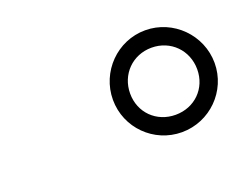

<svg xmlns="http://www.w3.org/2000/svg" viewBox="-54 -893 541 425"><g transform="rotate(-20 217.0 -680.0)"><path d="M194.5 -679.5C194.5 -613.5 248 -560 314 -560C380 -560 434 -613.5 434 -679.5C434 -745.5 380 -800 314 -800C248 -800 194.5 -745.5 194.5 -679.5ZM235 -679.5C235 -724.5 269 -759 314 -759C359 -759 393 -724.5 393 -679.5C393 -634.5 359 -601 314 -601C269 -601 235 -634.5 235 -679.5Z"/></g></svg>

Font: Bodoni* 24pt
Style: Bold Italic
Weight: 700
Italic angle: -13°
Version: Version 2.3